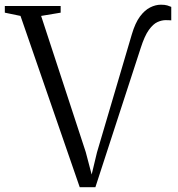

<svg xmlns="http://www.w3.org/2000/svg" viewBox="-34 -768 737 796"><path d="M296.5 8 51 -702 -14 -715.5V-743H217.5V-715.5L136.5 -702L321.5 -137.5L346 -44.5L368 -136L512.5 -625.5Q526.5 -673 546.2 -699.5Q566 -726 588.5 -737.2Q611 -748.5 633 -748.5Q649.5 -748.5 659.5 -745.5Q669.5 -742.5 676 -739.5V-683.5Q676 -683.5 671.2 -684Q666.5 -684.5 653 -684.5Q636.5 -684.5 618.8 -676.5Q601 -668.5 583.2 -644Q565.5 -619.5 549.5 -569.5L361.5 8Z"/></svg>

Font: Merriweather 96pt Light
Style: Regular
Weight: 300
Version: Version 2.100